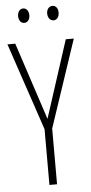

<svg xmlns="http://www.w3.org/2000/svg" viewBox="-60 -919 450 954"><g transform="rotate(-5 165.5 -442.5)"><path d="M65 -849C65 -828 76 -813 93 -813C109 -813 121 -827 121 -849C121 -871 109 -885 93 -885C76 -885 65 -869 65 -849ZM210 -850C210 -828 222 -813 239 -813C256 -813 267 -828 267 -850C267 -872 255 -885 239 -885C222 -885 210 -870 210 -850ZM166 -328 39 -714H0L147 -278V0H185V-278L331 -714H291Z"/></g></svg>

Font: Noto Sans Telugu ExtraCondensed ExtraLight
Style: Regular
Weight: 200
Width: 2
Designer: Jelle Bosma - Monotype Design Team
Foundry: Monotype Imaging Inc.
Version: Version 2.005